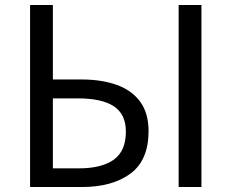

<svg xmlns="http://www.w3.org/2000/svg" viewBox="-20 -753 931 773"><path d="M101.1 0V-732.9H192.9V-433.1H307.1Q388.2 -433.1 449 -411.6Q509.8 -390.1 543.9 -344.2Q578.1 -298.3 578.1 -225.1Q578.1 -107.9 505.1 -54Q432.1 0 309.1 0ZM192.9 -75.2H296.9Q389.2 -75.2 438 -110.1Q486.8 -145 486.8 -223.1Q486.8 -293 438.5 -325Q390.1 -356.9 293.9 -356.9H192.9ZM699.2 0V-732.9H791V0Z"/></svg>

Font: Source Han Sans CN
Style: Regular
Weight: 400
Designer: Ryoko NISHIZUKA  (kana, bopomofo & ideographs); Paul D. Hunt (Latin, Greek & Cyrillic); Sandoll Communications , Soo-you
Foundry: Adobe
Version: Version 2.004;hotconv 1.0.118;makeotfexe 2.5.65603